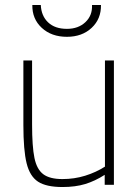

<svg xmlns="http://www.w3.org/2000/svg" viewBox="-20 -743 556 772"><path d="M74 0ZM74 -240V-500H109V-243Q109 -154 118.5 -108Q128 -62 154 -42.5Q180 -23 231 -23Q279 -23 322.5 -36.5Q366 -50 402 -73V-500H438V0H401V-40Q362 -15 322.5 -3Q283 9 231 9Q166 9 133 -12.5Q100 -34 87 -86.5Q74 -139 74 -240ZM110 -723H144Q146 -679 173.5 -653Q201 -627 249 -627Q295 -627 323.5 -654Q352 -681 350 -723H386Q387 -667 348.5 -631Q310 -595 249 -595Q187 -595 148 -631Q109 -667 110 -723Z"/></svg>

Font: Cairo ExtraLight
Style: Regular
Weight: 250
Designer: Mohamed Gaber, the designers of Titillium
Foundry: Kief Type Foundry
Version: Version 2.009; ttfautohint (v1.5.33-1714) -l 8 -r 50 -G 200 